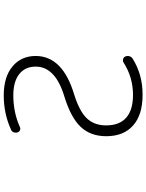

<svg xmlns="http://www.w3.org/2000/svg" viewBox="104 -908 792 1040"><g transform="rotate(-90 500.0 -388.0)"><path d="M502.9 -711.9Q412.1 -711.9 333 -676.8Q324.2 -671.9 314.9 -675.8Q305.7 -679.7 302.7 -689.5Q299.8 -700.2 303.7 -710.4Q307.6 -720.7 318.4 -724.6Q404.3 -763.7 502.9 -763.7Q603.5 -763.7 660.2 -716.3Q716.8 -668.9 716.8 -590.8Q716.8 -444.3 506.8 -381.8Q417 -353.5 378.9 -313.5Q340.8 -273.4 340.8 -209Q340.8 -136.7 382.8 -100.1Q424.8 -63.5 505.9 -63.5Q600.6 -63.5 680.7 -114.3Q689.5 -120.1 699.7 -117.2Q710 -114.3 713.9 -105.5Q718.8 -93.8 715.3 -82.5Q711.9 -71.3 702.1 -65.4Q616.2 -11.7 508.8 -11.7Q507.8 -11.7 505.9 -11.7Q398.4 -11.7 340.3 -63Q282.2 -114.3 282.2 -209Q282.2 -293.9 333.5 -347.7Q384.8 -401.4 501 -436.5Q659.2 -485.4 659.2 -590.8Q659.2 -647.5 618.7 -679.7Q578.1 -711.9 502.9 -711.9Z"/></g></svg>

Font: Rounded-L Mgen+ 1m light
Style: Regular
Weight: 200
Designer: [Source Han Sans]
Ryoko NISHIZUKA  (kana & ideographs); Paul D. Hunt (Latin, Greek & Cyrillic); Wenlong ZHANG  (bopomofo
Version: Version 1.059.20150602